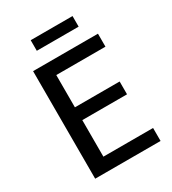

<svg xmlns="http://www.w3.org/2000/svg" viewBox="-187 -873 875 974"><g transform="rotate(-30 250.5 -386.0)"><path d="M80 -630H460V-554H172V-365H434V-290H172V-76H463V0H80ZM393 -772V-710H148V-772Z"/></g></svg>

Font: Mukta
Style: Regular
Weight: 400
Designer: Girish Dalvi and Yashodeep Gholap
Foundry: Ek Type
Version: Version 2.538;PS 1.001;hotconv 16.6.51;makeotf.lib2.5.65220;